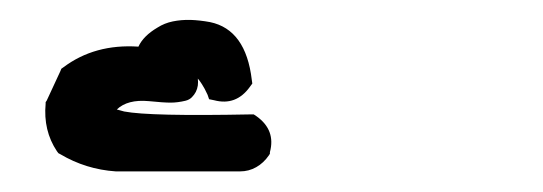

<svg xmlns="http://www.w3.org/2000/svg" viewBox="-20 -565 540 191"><path d="M95.2 -394.5Q65.4 -396.5 40 -411.6L38.1 -412.6L36.6 -414.6Q22.9 -435.1 25.4 -461.9V-463.4L26.4 -464.8L40 -494.1L41 -496.6L43 -498Q74.2 -521.5 117.7 -518.6Q122.6 -529.3 136.7 -537.6Q143.6 -542 151.9 -543.7Q160.2 -545.4 169.4 -545.2Q178.7 -544.9 189 -543Q224.6 -535.6 230.5 -485.4L231 -481.9L228.5 -478.5Q214.8 -459.5 192.9 -465.3L188 -466.3L186.5 -470.7Q183.6 -477.1 180.9 -481.2Q178.2 -485.4 176.8 -486.8Q177.2 -483.4 176.8 -480Q176.3 -476.6 174.8 -473.6Q173.3 -470.7 170.9 -468.3Q168.5 -465.8 164.6 -464.8Q156.7 -462.9 149.7 -462.9Q142.6 -462.9 127.9 -464.4Q106.9 -466.3 96.2 -456.1L103.5 -454.1Q128.9 -449.2 229.5 -451.2H232.4L235.4 -449.2Q254.4 -435.5 248.5 -413.6V-412.1L247.6 -410.6Q242.2 -402.8 234.9 -398.7Q227.5 -394.5 218.8 -394.5H95.7Z"/></svg>

Font: NaikaiFont
Style: Bold
Weight: 700
Version: Version 1.89